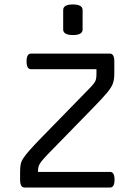

<svg xmlns="http://www.w3.org/2000/svg" viewBox="-20 -840 613 860"><path d="M90 0Q70 0 70 -35V-70Q70 -89 72.5 -103Q75 -117 84.5 -131.5Q94 -146 113.5 -168Q133 -190 166 -224L368 -431Q389 -452 398 -463Q407 -474 409.5 -483.5Q412 -493 412 -508V-530H119Q99 -530 99 -565Q99 -600 119 -600H472Q492 -600 492 -565V-510Q492 -485 486 -467Q480 -449 459.5 -424.5Q439 -400 396 -356L194 -149Q175 -129 165.5 -117Q156 -105 153 -95Q150 -85 150 -70H473Q493 -70 493 -35Q493 0 473 0ZM350 -708Q350 -683 307 -683Q263 -683 263 -708V-795Q263 -820 306 -820Q350 -820 350 -795Z"/></svg>

Font: Offside
Style: Regular
Weight: 400
Designer: Eduardo Rodriguez Tunni
Foundry: Eduardo Rodriguez Tunni
Version: Version 1.002; ttfautohint (v1.8.4.7-5d5b);gftools[0.9.23]